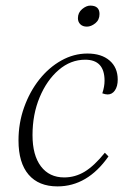

<svg xmlns="http://www.w3.org/2000/svg" viewBox="-20 -653 465 685"><path d="M185 12Q118 12 82 -30Q46 -72 46 -152Q46 -214 66 -270Q86 -326 120 -369Q154 -412 198.5 -437Q243 -462 292 -462Q342 -462 371 -437Q400 -412 400 -369Q400 -345 390 -330.5Q380 -316 364 -316Q356 -316 345 -320Q353 -344 353 -365Q353 -440 284 -440Q232 -440 189.5 -403.5Q147 -367 121.5 -306Q96 -245 96 -171Q96 -99 126 -59.5Q156 -20 209 -20Q248 -20 282 -40.5Q316 -61 354 -108L367 -95Q292 12 185 12ZM290 -558Q275 -558 266.5 -566.5Q258 -575 258 -588Q258 -608 273 -620.5Q288 -633 302 -633Q335 -633 335 -603Q335 -582 320 -570Q305 -558 290 -558Z"/></svg>

Font: Petrona ExtraLight
Style: Italic
Weight: 200
Italic angle: -9°
Designer: Ringo R. Seeber
Foundry: Ringo R. Seeber
Version: Version 2.001; ttfautohint (v1.8.3)